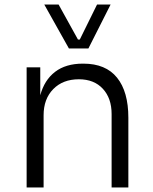

<svg xmlns="http://www.w3.org/2000/svg" viewBox="-20 -825 675 845"><path d="M369.1 -611.8H283.2L174.8 -805.2H237.8L323.2 -650.9H331.1L407.2 -805.2H466.8ZM171.9 0H97.2V-528.8H157.2V-405.8Q175.3 -472.7 222.4 -508.8Q269.5 -544.9 344.2 -544.9H347.2Q445.3 -544.9 495.1 -483.2Q544.9 -421.4 544.9 -307.1V0H471.2V-323.2Q471.2 -392.6 432.6 -434.3Q394 -476.1 327.1 -476.1Q256.8 -476.1 214.4 -432.9Q171.9 -389.6 171.9 -317.9Z"/></svg>

Font: Sora Light
Style: Regular
Weight: 300
Designer: Jonathan Barnbrook, Julián Moncada
Foundry: Barnbrook Fonts
Version: Version 2.000